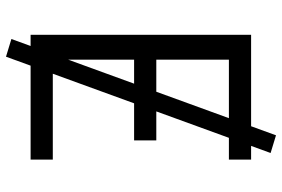

<svg xmlns="http://www.w3.org/2000/svg" viewBox="-170 -688 940 640"><g transform="rotate(90 300.0 -368.0)"><path d="M96 0V-735H512V-661H179V-419H448V-345H179V-74H512V0ZM169 82 110 64 431 -818 490 -800Z"/></g></svg>

Font: Iosevka Custom Extended
Style: Regular
Weight: 400
Width: 7
Monospace: yes
Designer: Belleve Invis
Foundry: Belleve Invis
Version: Version 11.2.4; ttfautohint (v1.8.4)